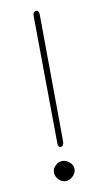

<svg xmlns="http://www.w3.org/2000/svg" viewBox="-84 -759 424 799"><g transform="rotate(-10 128.5 -359.5)"><path d="M120 -161 115 -701Q115 -719 129 -719Q141 -719 141 -701L145 -165Q145 -156 141.5 -150Q138 -144 132 -144Q120 -144 120 -161ZM85 -44Q85 -60 98 -72.5Q111 -85 128 -85Q144 -85 158 -72.5Q172 -60 172 -44Q172 -27 158 -13.5Q144 0 128 0Q111 0 98 -13.5Q85 -27 85 -44Z"/></g></svg>

Font: Mali ExtraLight
Style: Regular
Weight: 275
Version: Version 1.000; ttfautohint (v1.6)